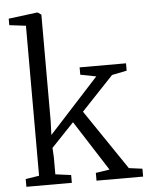

<svg xmlns="http://www.w3.org/2000/svg" viewBox="-56 -865 702 911"><g transform="rotate(-5 295.0 -409.5)"><path d="M32.5 0V-37L97 -47V-761.5L18.5 -771V-802L152.5 -819H158.5L174.5 -807.5V-301L172 -234.5L408.5 -493L333.5 -507.5V-542.5H554.5V-507.5L483.5 -493L331 -331.5L524.5 -46L588.5 -37.5V0H366.5V-37L432.5 -47L279.5 -286L172 -173L174.5 -128V-47L249 -37V0Z"/></g></svg>

Font: Merriweather 48pt Light
Style: Regular
Weight: 300
Version: Version 2.100